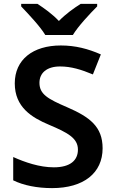

<svg xmlns="http://www.w3.org/2000/svg" viewBox="-20 -958 590 988"><path d="M213 -778H355C382 -823 443 -888 480 -925V-938H395C360 -916 318 -886 283 -850C249 -886 208 -915 173 -938H89V-925C125 -887 186 -823 213 -778ZM508 -195C508 -307 441 -356 326 -406C226 -449 183 -473 183 -532C183 -582 220 -616 289 -616C346 -616 398 -600 458 -575L499 -678C433 -707 368 -724 293 -724C149 -724 56 -651 56 -529C56 -406 144 -353 232 -316C329 -275 381 -247 381 -188C381 -134 343 -97 257 -97C183 -97 108 -123 48 -150V-30C101 -4 171 10 248 10C411 10 508 -68 508 -195Z"/></svg>

Font: Noto Sans Myanmar SemiBold
Style: Regular
Weight: 600
Designer: Monotype Design Team
Foundry: Monotype Imaging Inc.
Version: Version 2.107